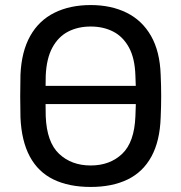

<svg xmlns="http://www.w3.org/2000/svg" viewBox="-20 -730 717 760"><path d="M139 -318V-390H552V-318ZM339 10Q253 10 192 -19.5Q131 -49 98 -110.5Q65 -172 61 -265Q60 -309 60 -349.5Q60 -390 61 -434Q65 -526 99.5 -587.5Q134 -649 195.5 -679.5Q257 -710 339 -710Q420 -710 481.5 -679.5Q543 -649 578 -587.5Q613 -526 616 -434Q618 -390 618 -349.5Q618 -309 616 -265Q613 -172 579.5 -110.5Q546 -49 485 -19.5Q424 10 339 10ZM339 -75Q415 -75 463.5 -121Q512 -167 516 -270Q518 -315 518 -350.5Q518 -386 516 -430Q514 -499 490.5 -542Q467 -585 428 -605Q389 -625 339 -625Q289 -625 250 -605Q211 -585 187.5 -542Q164 -499 161 -430Q160 -386 160 -350.5Q160 -315 161 -270Q165 -167 214 -121Q263 -75 339 -75Z"/></svg>

Font: Rubik Light
Style: Regular
Weight: 400
Version: Version 2.101